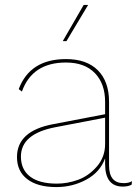

<svg xmlns="http://www.w3.org/2000/svg" viewBox="-20 -750 557 780"><path d="M338 -730 250 -583H235L320 -730ZM482 -6Q504 -6 516 -14L515 0Q501 8 479 8Q407 8 407 -84V-107Q387 -51 331 -20.5Q275 10 209 10Q133 10 91 -22Q49 -54 49 -112Q49 -217 193 -245L407 -286V-336Q407 -410 365.5 -453Q324 -496 248 -496Q111 -496 69 -378L56 -388Q102 -510 248 -510Q332 -510 377.5 -464.5Q423 -419 423 -336V-78Q423 -6 482 -6ZM211 -4Q254 -4 297 -19.5Q340 -35 373.5 -73.5Q407 -112 407 -165V-272L204 -233Q65 -206 65 -114Q65 -61 102.5 -32.5Q140 -4 211 -4Z"/></svg>

Font: Elaine Sans Thin
Style: Regular
Weight: 250
Designer: Wei Huang
Foundry: Wei Huang
Version: Version 2.001;December 24, 2019;FontCreator 12.0.0.2547 64-b